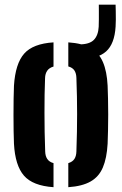

<svg xmlns="http://www.w3.org/2000/svg" viewBox="-20 -789 518 818"><path d="M39.5 -176.5Q38.5 -198.5 38 -230.8Q37.5 -263 37.5 -299.2Q37.5 -335.5 38 -368.5Q38.5 -401.5 39.5 -424Q45.5 -518 83 -560.5Q120.5 -603 208 -608.5V-505.5Q189.5 -500 181 -487.5Q172.5 -475 172 -456.5Q170.5 -423.5 170 -386Q169.5 -348.5 169.5 -308.2Q169.5 -268 170.2 -226.8Q171 -185.5 172.5 -144Q173 -124 181.5 -111.5Q190 -99 208 -94V8.5Q119.5 2.5 82 -40.8Q44.5 -84 39.5 -176.5ZM271 8.5V-94Q289 -99.5 297 -111.8Q305 -124 305.5 -144Q307 -188.5 307.8 -227.5Q308.5 -266.5 308.5 -303.2Q308.5 -340 307.8 -377.5Q307 -415 305.5 -457Q305 -476.5 297 -488.8Q289 -501 271 -506V-608.5Q331 -604.5 366.2 -584.2Q401.5 -564 418.5 -524.5Q435.5 -485 438.5 -424Q439.5 -401.5 440.2 -368.8Q441 -336 441 -300.5Q441 -265 440.2 -232.2Q439.5 -199.5 438.5 -176.5Q435 -115 418.2 -75.5Q401.5 -36 366 -15.8Q330.5 4.5 271 8.5ZM318 -537.5Q296 -537.5 278 -540L276.5 -600Q287.5 -600 298 -600Q308.5 -600 318.5 -600Q361 -600 379.8 -619Q398.5 -638 400.5 -675Q401 -688.5 401.2 -706.8Q401.5 -725 401.2 -742.2Q401 -759.5 401 -769H472.5Q473 -758 473.2 -740.8Q473.5 -723.5 473.5 -705.5Q473.5 -687.5 472.5 -675.5Q468 -602 432 -569.8Q396 -537.5 318 -537.5Z"/></svg>

Font: Big Shoulders Stencil Text Thin ExtraBold
Style: Regular
Weight: 800
Version: Version 2.001